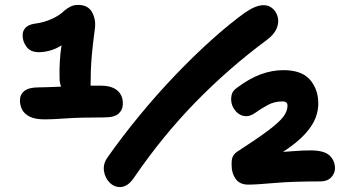

<svg xmlns="http://www.w3.org/2000/svg" viewBox="-20 -737 1428 780"><path d="M162 -252Q122 -252 100 -263.5Q78 -275 69.5 -292.5Q61 -310 61 -329Q61 -353 79 -367.5Q97 -382 137 -382Q153 -382 177 -383Q201 -384 228 -385Q222 -401 222 -420Q221 -454 223 -487.5Q225 -521 230 -553Q209 -539 184.5 -532Q160 -525 138 -525Q104 -525 88 -546.5Q72 -568 72 -592Q71 -610 83 -623.5Q95 -637 122 -641Q156 -645 189 -659.5Q222 -674 243 -695Q255 -705 268 -711Q281 -717 298 -717Q338 -717 354.5 -686.5Q371 -656 365 -617Q357 -557 353.5 -518Q350 -479 349 -449.5Q348 -420 348 -389Q371 -389 388 -389Q434 -389 456.5 -369.5Q479 -350 479 -318Q480 -293 463 -276.5Q446 -260 404 -260Q303 -260 247.5 -256Q192 -252 162 -252ZM467 23Q443 23 425 4.5Q407 -14 402.5 -41.5Q398 -69 415 -95Q474 -179 544.5 -265Q615 -351 690.5 -430Q766 -509 839.5 -575Q913 -641 977 -687Q1020 -716 1051 -716Q1072 -716 1087.5 -702.5Q1103 -689 1108.5 -667Q1114 -645 1103.5 -620.5Q1093 -596 1063 -574Q908 -459 773.5 -321Q639 -183 525 -16Q499 23 467 23ZM989 13Q954 13 937.5 -10Q921 -33 921 -65Q920 -91 926.5 -102.5Q933 -114 944 -121Q1026 -174 1070.5 -207.5Q1115 -241 1131.5 -263.5Q1148 -286 1148 -308Q1148 -325 1128 -325Q1094 -325 1067 -310Q1040 -295 1019 -280Q998 -265 981 -265Q956 -265 938 -285Q920 -305 919 -331Q919 -349 924 -360Q929 -371 945 -382Q993 -418 1039 -435Q1085 -452 1131 -452Q1205 -452 1238.5 -414Q1272 -376 1273 -320Q1274 -291 1262.5 -259.5Q1251 -228 1220 -193.5Q1189 -159 1130 -120Q1151 -121 1179.5 -123.5Q1208 -126 1242 -126Q1296 -126 1318 -106Q1340 -86 1341 -54Q1341 -33 1325.5 -16.5Q1310 0 1282 0Q1167 0 1094 6.5Q1021 13 989 13Z"/></svg>

Font: Shantell Sans Normal
Style: Bold
Weight: 700
Designer: Stephen Nixon, Anya Danilova, Shantell Martin
Foundry: Arrow Type
Version: Version 1.009;[a7da0bfa3]